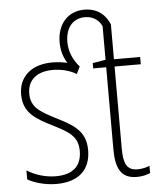

<svg xmlns="http://www.w3.org/2000/svg" viewBox="-54 -811 721 868"><g transform="rotate(-5 306.5 -377.0)"><path d="M168 10C271 10 323 -44 323 -130C323 -220 264 -249 190 -287C120 -323 80 -346 80 -407C80 -471 125 -505 195 -505C233 -505 274 -495 302 -477L318 -510C287 -545 272 -584 272 -625C272 -687 304 -730 361 -730C403 -730 427 -705 437 -682V-530L378 -520V-496H437V-124C437 -36 461 10 532 10C558 10 576 5 593 -2V-35C579 -29 559 -24 538 -24C489 -24 475 -57 475 -124V-496H594V-529H475V-687C460 -724 427 -764 361 -764C282 -764 237 -704 237 -627C237 -593 245 -561 264 -531C243 -536 220 -539 196 -539C97 -539 43 -484 43 -407C43 -323 99 -292 175 -254C244 -219 285 -196 285 -130C285 -64 248 -25 168 -25C120 -25 73 -40 37 -63V-22C66 -6 112 10 168 10Z"/></g></svg>

Font: Noto Sans Condensed ExtraLight
Style: Regular
Weight: 200
Width: 3
Designer: Monotype Design Team
Foundry: Monotype Imaging Inc.
Version: Version 2.013